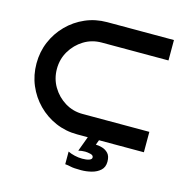

<svg xmlns="http://www.w3.org/2000/svg" viewBox="-105 -650 884 909"><g transform="rotate(15 337.5 -195.5)"><path d="M637 0H417L408 24Q422 24 439.5 29Q457 34 469.5 47.5Q482 61 482 88Q482 115 465 130.5Q448 146 422.5 152.5Q397 159 371 159Q335 159 320.5 155.5Q306 152 292 151V89Q306 96 325 100.5Q344 105 363 105Q383 105 396 100.5Q409 96 409 87Q409 76 394 72.5Q379 69 368 69Q360 69 351.5 70Q343 71 335 73L362 0H310Q253 0 203.5 -21.5Q154 -43 116.5 -81Q79 -119 58 -168.5Q37 -218 37 -275Q37 -332 58 -381.5Q79 -431 116.5 -469Q154 -507 203.5 -528.5Q253 -550 310 -550H637V-450H310Q262 -450 223 -426Q184 -402 160.5 -362.5Q137 -323 137 -275Q137 -227 160.5 -187.5Q184 -148 223 -124Q262 -100 310 -100H637Z"/></g></svg>

Font: Bruno Ace
Style: Regular
Weight: 400
Version: Version 1.100; ttfautohint (v1.8.4.7-5d5b);gftools[0.9.27]